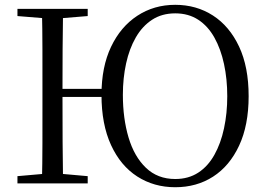

<svg xmlns="http://www.w3.org/2000/svg" viewBox="-20 -765 1114 801"><path d="M154.9 0Q156.9 -83.6 157 -167.7Q157.1 -251.7 157.1 -336.8V-391.1Q157.1 -476.1 157 -560.4Q156.9 -644.8 154.9 -728H243.1Q241.7 -645.2 241.2 -560.3Q240.7 -475.3 240.7 -388.7V-370.3Q240.7 -260.5 241.2 -172.3Q241.7 -84.1 243.1 0ZM52.8 0V-30.1L189.7 -42.1H210.4L345.9 -30.1V0ZM52.8 -698V-728H345.9V-698L210.4 -686.9H189.7ZM201.8 -360.5V-394.3H445.9V-360.5ZM711.1 16.1Q622.3 16.1 552.6 -28.7Q482.9 -73.5 443.2 -159.9Q403.4 -246.4 403.4 -369.5Q403.4 -485.8 443.3 -569.7Q483.1 -653.5 552.8 -699.2Q622.5 -744.9 711.1 -744.9Q799.2 -744.9 868.4 -700.3Q937.5 -655.7 977.4 -570.7Q1017.3 -485.7 1017.3 -363.7Q1017.3 -242.6 977.5 -157.4Q937.7 -72.3 869 -28.1Q800.2 16.1 711.1 16.1ZM711.1 -18.2Q766.2 -18.2 807.1 -44.8Q847.9 -71.4 874.5 -119.2Q901.2 -166.9 914.6 -229.7Q928.1 -292.4 928.1 -363.7Q928.1 -435 914.6 -497.7Q901.2 -560.3 874.5 -608.1Q847.9 -655.9 807.1 -682.6Q766.2 -709.3 711.1 -709.3Q655.5 -709.3 614.6 -682.6Q573.7 -655.9 546.6 -608.9Q519.5 -561.9 506.1 -500.4Q492.6 -439 492.6 -369.5Q492.6 -271.2 516.3 -191.4Q540 -111.7 588.8 -65Q637.5 -18.2 711.1 -18.2Z"/></svg>

Font: Noto Serif KR ExtraLight
Style: Regular
Weight: 200
Designer: Ryoko NISHIZUKA 西塚涼子 (kana & ideographs); Frank Grießhammer (Latin, Greek & Cyrillic); Wenlong ZHANG 张文龙 (bopomofo); San
Foundry: Adobe
Version: Version 2.002-H1;hotconv 1.1.0;makeotfexe 2.6.0